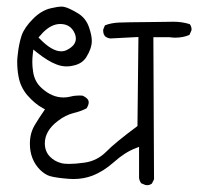

<svg xmlns="http://www.w3.org/2000/svg" viewBox="-20 -620 596 577"><path d="M417 -64Q418.9 -63.5 421.9 -63.5Q430.2 -63.5 436.5 -68.4L442.9 -81.1L440.9 -508.3H488.8Q498.5 -506.8 506.3 -506.8Q530.3 -506.8 549.3 -515.1L555.2 -528.3Q555.7 -530.3 555.7 -532Q555.7 -533.7 555.2 -536.6Q554.2 -542.5 550.3 -547.4Q527.3 -554.7 501 -554.7Q499 -554.7 482.9 -554.4Q466.8 -554.2 427.2 -553.7Q361.3 -553.2 337.9 -552.2Q314.5 -551.3 295.4 -543.9L290.5 -532.2Q290 -530.3 290 -528.1Q290 -525.9 290.5 -523.4Q291 -517.1 295.4 -511.2Q302.7 -505.4 311.5 -504.4L396 -508.8L393.1 -241.2Q324.2 -189.9 299.3 -164.1Q272 -136.7 234.4 -131.3Q207 -127.4 187.5 -127.4Q172.4 -127.4 163.6 -129.9Q144 -135.3 130.9 -148.4Q114.7 -164.6 114.7 -189Q114.7 -227.1 154.3 -256.8Q177.2 -274.4 201.2 -280.3Q222.2 -285.2 240.2 -294.4Q246.6 -304.7 246.6 -312.5Q246.6 -324.2 228.5 -332.5Q223.6 -333 218.3 -333Q204.1 -333 191.4 -329.6Q181.2 -327.1 170.9 -327.1Q136.2 -327.1 105.5 -355Q84 -374 79.6 -403.8Q77.1 -419.4 77.1 -433.1Q77.1 -446.8 78.6 -458L80.1 -471.2L90.3 -462.9Q124 -436 149.9 -426.3Q165 -420.4 180.7 -420.4Q190.9 -420.4 202.1 -423.3Q227.5 -429.2 239.3 -448.2Q255.9 -474.6 255.9 -497.1Q255.9 -513.2 248 -536.6Q238.3 -566.4 212.4 -581.1Q186 -596.7 173.3 -599.1Q169.9 -600.1 165 -600.1Q153.3 -600.1 132.8 -595.2Q104.5 -588.9 78.9 -563Q53.2 -537.1 44.9 -513.2Q36.6 -487.8 33.2 -455.1Q31.7 -443.4 31.7 -435.5Q31.7 -411.1 35.6 -390.6Q41 -358.9 62 -334Q84 -308.6 107.9 -295.4L115.2 -291.5Q97.2 -265.6 85 -245.1Q69.8 -220.2 69.8 -188Q69.8 -140.6 100.6 -109.4Q114.7 -95.7 129.9 -90.8Q148.9 -85.4 187.5 -82.5Q194.3 -82 201.2 -82Q231.4 -82 258.3 -92.3Q291 -105 322.3 -132.8Q355.5 -162.6 388.2 -174.8L397.9 -178.7V-85.4Q398.9 -76.7 404.3 -69.3ZM161.1 -547.9Q192.4 -547.9 204.6 -519.5Q208 -511.7 208 -504.4Q208 -483.9 182.6 -470.7Q173.8 -465.8 164.1 -465.8Q136.2 -465.8 100.1 -502.9L95.7 -507.3Q104.5 -517.6 108.9 -522Q134.3 -547.9 161.1 -547.9Z"/></svg>

Font: Bakudai
Style: ExtraLight
Weight: 200
Version: Version 1.48